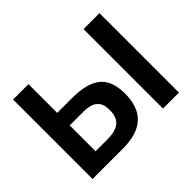

<svg xmlns="http://www.w3.org/2000/svg" viewBox="-144 -966 1218 1218"><g transform="rotate(-45 465.0 -356.5)"><path d="M346 0H77.5V-713H215.5V-455H352Q479.5 -455 543.2 -405Q607 -355 607 -234Q607 -165 582 -112.2Q557 -59.5 500 -29.8Q443 0 346 0ZM215.5 -111H320.5Q395.5 -111 430 -139.8Q464.5 -168.5 464.5 -233Q464.5 -280 446 -303.5Q427.5 -327 399.2 -335Q371 -343 343 -343H215.5ZM709.5 0V-713H852.5V0Z"/></g></svg>

Font: Heraclito SemiBold
Style: Regular
Weight: 600
Designer: Kostas Bartsokas (font) & Cristiano Sobral (main changes)
Foundry: Kostas Bartsokas (font) & Cristiano Sobral (main changes)
Version: Version 1.00;July 8, 2020;FontCreator 13.0.0.2655 64-bit